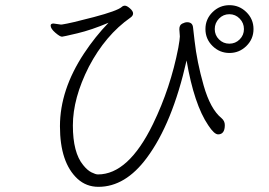

<svg xmlns="http://www.w3.org/2000/svg" viewBox="-20 -720 1040 743"><path d="M868 -700Q906 -700 933.5 -673Q961 -646 961 -607.5Q961 -569 933.5 -542Q906 -515 868 -515Q830 -515 802.5 -542Q775 -569 775 -607.5Q775 -646 802.5 -673Q830 -700 868 -700ZM850 -236Q850 -200 824 -200Q809 -200 786 -235Q731 -316 702 -486Q647 -242 548 -109Q465 3 361 3Q314 3 280 -28Q212 -91 212 -231.5Q212 -372 305 -513Q348 -578 400 -632Q334 -604 279 -591Q224 -578 220 -578Q212 -578 194 -593.5Q176 -609 176 -621Q176 -629 187 -629L215 -625H219Q253 -630 343.5 -654Q434 -678 451 -693Q456 -698 463.5 -698Q471 -698 483 -687.5Q495 -677 495 -668Q495 -659 485 -652Q388 -584 324 -462Q262 -340 262 -234.5Q262 -129 302 -81Q318 -61 334 -53Q350 -45 359 -45Q477 -45 572 -240Q640 -380 670 -535Q676 -569 676 -579L674 -607Q674 -623 685 -628.5Q696 -634 704 -634Q725 -634 727 -614Q729 -597 733 -562Q742 -481 768 -389.5Q794 -298 837 -263Q850 -252 850 -236ZM867.5 -551Q891 -551 907.5 -567.5Q924 -584 924 -607.5Q924 -631 907.5 -648Q891 -665 867.5 -665Q844 -665 827.5 -648Q811 -631 811 -607.5Q811 -584 827.5 -567.5Q844 -551 867.5 -551Z"/></svg>

Font: LXGW WenKai Lite Light
Style: Regular
Weight: 300
Designer: LXGW / Fontworks Inc.
Foundry: LXGW / Fontworks Inc.
Version: Version 1.511; March 25, 2025